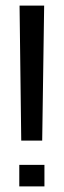

<svg xmlns="http://www.w3.org/2000/svg" viewBox="-20 -667 228 687"><path d="M50 -647H138L131 -164H56ZM49 -77H139V0H49Z"/></svg>

Font: Pridi Light
Style: Regular
Weight: 300
Version: Version 1.002